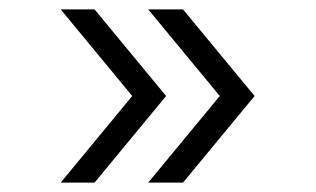

<svg xmlns="http://www.w3.org/2000/svg" viewBox="-20 -483 671 408"><path d="M261 -279 109 -463H181L333 -279L181 -95H109ZM447 -279 295 -463H369L521 -279L369 -95H295Z"/></svg>

Font: Oakes Grotesk
Style: Regular
Weight: 400
Designer: Samuel Oakes
Foundry: Samuel Oakes
Version: Version 1.000;PS 001.000;hotconv 1.0.88;makeotf.lib2.5.64775